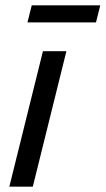

<svg xmlns="http://www.w3.org/2000/svg" viewBox="-20 -700 396 720"><path d="M15 0 141 -508H229L103 0ZM83 -616 99 -680H356L340 -616Z"/></svg>

Font: CST
Style: Italic
Weight: 400
Italic angle: -14°
Version: Version 1.00